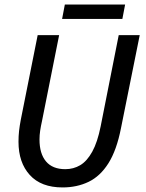

<svg xmlns="http://www.w3.org/2000/svg" viewBox="-20 -809 640 841"><path d="M254 12Q160 12 110.5 -42.5Q61 -97 61 -188Q61 -213 63.5 -235.5Q66 -258 71 -284L145 -655H239L164 -279Q159 -257 156 -237Q153 -217 153 -198Q153 -136 181.5 -102Q210 -68 266 -68Q302 -68 331.5 -85.5Q361 -103 384 -144.5Q407 -186 421 -256L500 -655H592L510 -248Q491 -151 455 -94Q419 -37 368 -12.5Q317 12 254 12ZM252 -726 264 -789H528L516 -726Z"/></svg>

Font: Source Code Pro ExtraLight Medium
Style: Italic
Weight: 500
Italic angle: -11°
Monospace: yes
Version: Version 1.016;hotconv 1.0.116;makeotfexe 2.5.65601